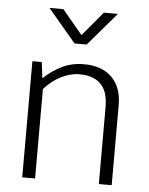

<svg xmlns="http://www.w3.org/2000/svg" viewBox="-51 -732 600 774"><g transform="rotate(5 249.0 -345.0)"><path d="M120 0H68V-470H106L114 -405Q148 -437 187.5 -456.5Q227 -476 277 -476Q349 -476 389.5 -436Q430 -396 430 -324V0H378V-311Q378 -337 372.5 -359.5Q367 -382 353.5 -398.5Q340 -415 317.5 -424.5Q295 -434 262 -434Q224 -434 186.5 -414.5Q149 -395 120 -362ZM280 -556H231L118 -690H174L256 -592L338 -690H395Z"/></g></svg>

Font: Mukta Mahee ExtraLight
Style: Regular
Weight: 275
Designer: Shuchita Grover, Noopur Datye, Girish Dalvi, Yashodeep Gholap
Foundry: Ek Type
Version: Version 2.538;PS 1.000;hotconv 16.6.51;makeotf.lib2.5.65220;